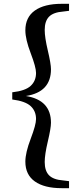

<svg xmlns="http://www.w3.org/2000/svg" viewBox="-20 -819 420 1017"><path d="M345.7 -761.7 314.5 -757.8Q262.7 -753.9 239.7 -730.5Q216.8 -707 216.8 -660.2Q216.8 -621.1 233.4 -550.8Q250 -480.5 250 -452.1Q250 -331.1 117.2 -310.5Q250 -289.1 250 -168.9Q250 -140.6 233.4 -70.3Q216.8 0 216.8 39.1Q216.8 85.9 239.7 109.4Q262.7 132.8 314.5 136.7L345.7 140.6V177.7H306.6Q214.8 177.7 164.6 142.1Q114.3 106.4 114.3 37.1Q114.3 -9.8 142.6 -84Q170.9 -158.2 170.9 -188.5Q170.9 -230.5 142.6 -256.8Q114.3 -283.2 44.9 -292V-330.1Q114.3 -337.9 142.6 -364.3Q170.9 -390.6 170.9 -432.6Q170.9 -462.9 142.6 -537.1Q114.3 -611.3 114.3 -658.2Q114.3 -727.5 164.6 -763.2Q214.8 -798.8 306.6 -798.8H345.7Z"/></svg>

Font: GenRyuMin TW TTF Bold
Style: Regular
Weight: 700
Version: Version 1.300